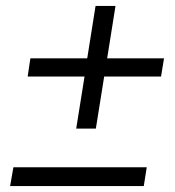

<svg xmlns="http://www.w3.org/2000/svg" viewBox="-20 -652 588 645"><path d="M236 -220 264 -395H73L82 -456H273L301 -632H368L340 -456H531L521 -395H330L302 -220ZM14 -27 25 -90H473L463 -27Z"/></svg>

Font: MuseoModerno Thin Light
Style: Italic
Weight: 300
Italic angle: -9°
Version: Version 1.003